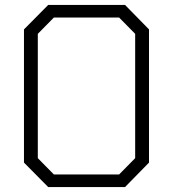

<svg xmlns="http://www.w3.org/2000/svg" viewBox="-20 -757 700 777"><path d="M175 0 77 -99V-638L175 -737H486L583 -638V-99L486 0ZM198 -51H462L527 -117V-620L462 -686H198L133 -620V-117Z"/></svg>

Font: Tomorrow Light
Style: Regular
Weight: 300
Designer: Tony de Marco, Monica Rizzolli
Foundry: Just in Type
Version: Version 2.002